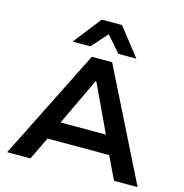

<svg xmlns="http://www.w3.org/2000/svg" viewBox="-132 -1065 1139 1187"><g transform="rotate(15 438.0 -471.5)"><path d="M20 0 373 -705H503L855 0H704L609 -197L674 -146H200L264 -197L169 0ZM434 -564 277 -232 246 -263H627L596 -232L440 -564ZM234 -765 373 -943H503L642 -765H527L438 -867L348 -765Z"/></g></svg>

Font: Nunito Sans 7pt SemiExpanded
Style: Bold
Weight: 700
Width: 6
Designer: Vernon Adams
Foundry: Vernon Adams
Version: Version 3.101;gftools[0.9.27]